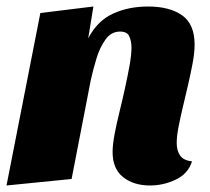

<svg xmlns="http://www.w3.org/2000/svg" viewBox="-23 -550 645 590"><path d="M438 20Q388 20 355.5 -5.5Q323 -31 323 -83Q323 -105 329 -137Q335 -169 344 -205.5Q353 -242 361 -278.5Q369 -315 375 -348Q381 -381 381 -404Q381 -423 374.5 -438Q368 -453 346 -453Q319 -453 301.5 -429Q284 -405 273.5 -370.5Q263 -336 256 -304L197 0L-3 20L101 -510L264 -530L248 -432Q276 -486 324 -508Q372 -530 432 -530Q498 -530 536.5 -503Q575 -476 575 -413Q575 -388 569 -356Q563 -324 555 -289.5Q547 -255 539 -221.5Q531 -188 525.5 -159.5Q520 -131 520 -111Q520 -87 530.5 -72Q541 -57 567 -54Q555 -16 517 2Q479 20 438 20Z"/></svg>

Font: Sansita Swashed Light ExtraBold
Style: Regular
Weight: 800
Version: Version 1.003